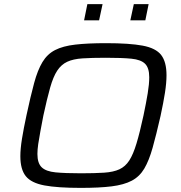

<svg xmlns="http://www.w3.org/2000/svg" viewBox="-20 -906 879 934"><path d="M373 8Q260 8 196 -4Q132 -16 105.5 -49Q79 -82 79 -146Q79 -182 87 -231.5Q95 -281 109 -346Q129 -439 146 -502Q163 -565 186.5 -604Q210 -643 248 -662.5Q286 -682 346 -689Q406 -696 496 -696Q610 -696 674 -684Q738 -672 764 -638.5Q790 -605 790 -540Q790 -503 782.5 -455Q775 -407 761 -342Q740 -250 722.5 -187.5Q705 -125 682 -86Q659 -47 621 -27Q583 -7 523.5 0.5Q464 8 373 8ZM374 -63Q441 -63 486.5 -66Q532 -69 561 -82.5Q590 -96 609 -125.5Q628 -155 644 -208Q660 -261 678 -344Q691 -406 698.5 -451.5Q706 -497 706 -530Q706 -576 685.5 -596Q665 -616 619 -620.5Q573 -625 495 -625Q426 -625 381 -622Q336 -619 307 -605.5Q278 -592 258.5 -562.5Q239 -533 224 -480Q209 -427 191 -344Q183 -302 176.5 -267.5Q170 -233 166 -205.5Q162 -178 162 -157Q162 -112 183 -92Q204 -72 250.5 -67.5Q297 -63 374 -63ZM614 -807 631 -886H703L687 -807ZM389 -807 405 -886H479L462 -807Z"/></svg>

Font: Saira Expanded
Style: Italic
Weight: 400
Width: 7
Italic angle: -12°
Designer: Hector Gatti with collaboration of the Omnibus-Type team
Foundry: Omnibus-Type
Version: Version 1.101